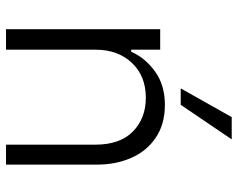

<svg xmlns="http://www.w3.org/2000/svg" viewBox="-98 -712 810 655"><g transform="rotate(90 307.5 -385.0)"><path d="M80 -526H150V-427H157Q178 -475 224.5 -508.5Q271 -542 338 -542Q404 -542 450 -511Q496 -480 519 -427.5Q542 -375 542 -312V0H474V-305Q474 -389 429 -433Q384 -477 314 -477Q240 -477 195 -429.5Q150 -382 150 -305V0H80ZM282 -596 380 -770H456L338 -596Z"/></g></svg>

Font: Lopes Sans Light
Style: Regular
Weight: 300
Designer: Gabriel Lam, Diego Maldonado
Foundry: TypeRant, Foresti Design
Version: Version 4.000